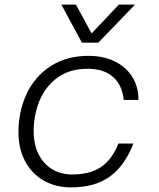

<svg xmlns="http://www.w3.org/2000/svg" viewBox="-20 -800 690 832"><path d="M60 -227Q60 -319 96 -394.5Q132 -470 200.5 -514Q269 -558 363 -558Q427 -558 476 -534.5Q525 -511 552.5 -468Q580 -425 580 -367H516Q510 -431 470 -466.5Q430 -502 359 -502Q283 -502 230.5 -464.5Q178 -427 152 -365Q126 -303 126 -231Q126 -173 147.5 -131Q169 -89 206.5 -66.5Q244 -44 293 -44Q370 -44 418 -76.5Q466 -109 493 -178H558Q521 -82 456 -35Q391 12 289 12Q220 12 168.5 -18Q117 -48 88.5 -102Q60 -156 60 -227ZM309 -780 377 -655 495 -780H565L406 -615H335L246 -780Z"/></svg>

Font: Azeret Mono Light
Style: Italic
Weight: 300
Italic angle: -12°
Designer: Martin Vácha
Foundry: Displaay
Version: Version 1.000; Glyphs 3.0.3, build 3074